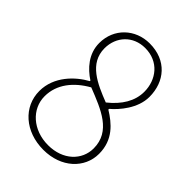

<svg xmlns="http://www.w3.org/2000/svg" viewBox="-216 -838 954 954"><g transform="rotate(45 260.5 -361.0)"><path d="M265 13C390 13 475 -68 475 -169C475 -268 412 -320 352 -357V-362C391 -395 452 -465 452 -546C452 -653 384 -735 265 -735C165 -735 86 -662 86 -559C86 -483 136 -429 187 -396V-392C121 -356 44 -282 44 -180C44 -70 136 13 265 13ZM318 -373C223 -410 123 -453 123 -559C123 -641 181 -703 265 -703C361 -703 416 -630 416 -546C416 -481 381 -423 318 -373ZM265 -20C158 -20 81 -91 81 -180C81 -265 136 -331 214 -375C326 -331 437 -289 437 -169C437 -87 370 -20 265 -20Z"/></g></svg>

Font: Source Han Sans JP VF
Style: Regular
Weight: 250
Designer: Ryoko NISHIZUKA 西塚涼子 (kana, bopomofo & ideographs); Paul D. Hunt (Latin, Greek & Cyrillic); Sandoll Communications 산돌커뮤니
Foundry: Adobe
Version: Version 2.004;hotconv 1.0.118;makeotfexe 2.5.65603